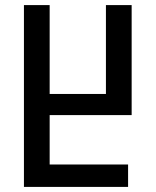

<svg xmlns="http://www.w3.org/2000/svg" viewBox="-20 -734 614 754"><path d="M74 -714H175V-365H396V-714H497V-282H175V-88H483V0H74Z"/></svg>

Font: Noto Sans Georgian Condensed Medium
Style: Regular
Weight: 500
Width: 3
Designer: Monotype Design Team, Akaki Razmadze
Foundry: Google LLC
Version: Version 2.005; ttfautohint (v1.8.4.7-5d5b)